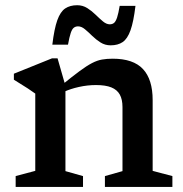

<svg xmlns="http://www.w3.org/2000/svg" viewBox="-20 -734 718 754"><path d="M237 -397V-62L306 -42.5V0H41.5V-42.5L118.5 -63V-366.5Q110 -373 89 -386.8Q68 -400.5 34.5 -421V-444.5L184.5 -505H206ZM392 -42.5 461 -62V-313.5Q461 -343.5 450.5 -362.5Q440 -381.5 417.2 -390.8Q394.5 -400 357 -400Q323.5 -400 289.8 -392.5Q256 -385 230.5 -373L219 -397Q263 -433 291.8 -454.2Q320.5 -475.5 341.2 -486.2Q362 -497 380.8 -500.2Q399.5 -503.5 422.5 -503.5Q503.5 -503.5 541.5 -462.8Q579.5 -422 579.5 -341V-63L657 -42.5V0H392ZM512 -711Q504.5 -648.5 492.5 -615Q480.5 -581.5 461.8 -568.8Q443 -556 414.5 -556Q392.5 -556 374.8 -567.2Q357 -578.5 342 -593.2Q327 -608 313.5 -619.2Q300 -630.5 286.5 -630.5Q277 -630.5 270 -625.2Q263 -620 257.8 -604.5Q252.5 -589 247 -558.5H185.5Q193 -621 205 -654.5Q217 -688 236 -700.8Q255 -713.5 283 -713.5Q305 -713.5 322.8 -702.2Q340.5 -691 355.5 -676.2Q370.5 -661.5 384.2 -650Q398 -638.5 411 -638.5Q421 -638.5 427.8 -644Q434.5 -649.5 439.8 -665.2Q445 -681 450 -711Z"/></svg>

Font: Newsreader 9pt Medium
Style: Regular
Weight: 500
Designer: Hugues Gentile
Foundry: Production Type
Version: Version 1.003